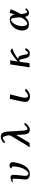

<svg xmlns="http://www.w3.org/2000/svg" viewBox="2097 -2895 806 5040"><g transform="rotate(-90 2500.0 -375.0)"><path d="M764 -443Q764 -439 764 -435.5Q764 -432 763 -428Q756 -378 742 -319.5Q728 -261 704.5 -204Q681 -147 646.5 -99.5Q612 -52 564.5 -23.5Q517 5 455 5Q421 5 387 -5.5Q353 -16 330.5 -40Q308 -64 308 -104Q308 -112 308.5 -121Q309 -130 310 -138Q316 -206 322.5 -274Q329 -342 329 -410Q329 -424 324.5 -438.5Q320 -453 302 -453Q297 -453 283.5 -446.5Q270 -440 256 -440Q251 -440 245.5 -442Q240 -444 240 -450Q240 -461 254.5 -470.5Q269 -480 290 -487Q311 -494 329.5 -497.5Q348 -501 357 -501Q402 -501 416 -480Q430 -459 430 -418Q430 -374 425.5 -330.5Q421 -287 416 -244Q412 -210 408 -175Q404 -140 404 -105Q404 -80 418 -56.5Q432 -33 461 -33Q485 -33 508 -51Q531 -69 550.5 -95.5Q570 -122 585 -149.5Q600 -177 607 -196Q619 -228 629.5 -268.5Q640 -309 646 -350.5Q652 -392 652 -425Q652 -452 637 -462.5Q622 -473 599 -480Q604 -506 627 -517Q650 -528 673 -528Q714 -528 739 -507Q764 -486 764 -443Z M1789 -123Q1789 -111 1784 -103.5Q1779 -96 1772 -88Q1754 -68 1728 -46.5Q1702 -25 1673 -10Q1644 5 1616 5Q1567 5 1540.5 -17.5Q1514 -40 1503 -75.5Q1492 -111 1489 -151Q1486 -191 1484 -227Q1483 -259 1481 -289.5Q1479 -320 1477 -351Q1375 -177 1270 -3Q1247 -3 1224 -0.5Q1201 2 1178 2Q1173 2 1167 -1.5Q1161 -5 1161 -11Q1161 -17 1164.5 -22.5Q1168 -28 1172 -32Q1208 -77 1237 -127Q1266 -177 1295 -226Q1327 -280 1361 -333.5Q1395 -387 1426 -442Q1437 -460 1447.5 -478.5Q1458 -497 1464 -517Q1466 -522 1467 -528Q1468 -534 1468 -540Q1468 -552 1463.5 -578.5Q1459 -605 1450.5 -634Q1442 -663 1429.5 -683.5Q1417 -704 1402 -704Q1377 -704 1354 -689.5Q1331 -675 1314 -658Q1310 -654 1307 -652Q1303 -651 1297.5 -649.5Q1292 -648 1287 -648Q1283 -648 1275 -652.5Q1267 -657 1267 -661Q1267 -678 1284 -695Q1301 -712 1326 -726.5Q1351 -741 1375.5 -749.5Q1400 -758 1415 -758Q1466 -758 1497 -742.5Q1528 -727 1547 -677Q1563 -635 1566 -581.5Q1569 -528 1571 -484Q1574 -411 1580 -339Q1586 -267 1590 -195Q1591 -185 1591 -175.5Q1591 -166 1592 -156Q1594 -140 1598.5 -116.5Q1603 -93 1611 -79Q1616 -70 1624 -63.5Q1632 -57 1643 -57Q1660 -57 1677 -69.5Q1694 -82 1710 -99Q1726 -116 1741 -128.5Q1756 -141 1768 -141Q1776 -141 1782.5 -136Q1789 -131 1789 -123Z M2682 -100Q2682 -91 2679 -86.5Q2676 -82 2670 -75Q2636 -38 2589.5 -15Q2543 8 2492 8Q2459 8 2424.5 -3Q2390 -14 2367 -38Q2344 -62 2344 -101Q2344 -126 2347.5 -150.5Q2351 -175 2355 -199Q2370 -279 2389 -359Q2408 -439 2423 -519L2543 -514Q2529 -456 2514.5 -399Q2500 -342 2486 -285Q2476 -244 2465.5 -202Q2455 -160 2455 -117Q2455 -103 2459.5 -85Q2464 -67 2474.5 -54Q2485 -41 2503 -41Q2529 -41 2559 -60.5Q2589 -80 2608 -97Q2613 -101 2617 -105Q2621 -109 2626 -112Q2639 -120 2654 -120Q2662 -120 2672 -114.5Q2682 -109 2682 -100Z M3752 -96Q3752 -92 3751 -89Q3750 -86 3748 -83Q3723 -41 3694.5 -18.5Q3666 4 3615 4Q3587 4 3564 -3.5Q3541 -11 3522 -33Q3514 -43 3506 -63Q3498 -83 3491 -107.5Q3484 -132 3479 -154.5Q3474 -177 3471 -190Q3468 -205 3462.5 -227Q3457 -249 3449 -261Q3443 -270 3434 -270Q3421 -270 3411.5 -261.5Q3402 -253 3395 -244Q3388 -183 3379.5 -123Q3371 -63 3363 -3L3252 -1Q3272 -129 3291 -256Q3310 -383 3329 -510L3438 -512Q3428 -463 3420.5 -414.5Q3413 -366 3405 -316Q3419 -328 3446.5 -350.5Q3474 -373 3508 -398.5Q3542 -424 3576.5 -447.5Q3611 -471 3640 -486Q3669 -501 3685 -501Q3693 -501 3707 -495.5Q3721 -490 3732.5 -481.5Q3744 -473 3744 -463Q3744 -451 3727 -445Q3710 -439 3701 -436Q3638 -415 3580.5 -378.5Q3523 -342 3469 -304Q3500 -303 3518.5 -294Q3537 -285 3551 -256Q3568 -221 3573.5 -181Q3579 -141 3589 -103Q3592 -93 3596.5 -79Q3601 -65 3609 -54.5Q3617 -44 3630 -44Q3649 -44 3660 -55Q3671 -66 3679.5 -80Q3688 -94 3698 -105Q3708 -116 3723 -116Q3730 -116 3741 -110Q3752 -104 3752 -96Z M4563 -272Q4563 -292 4562 -312.5Q4561 -333 4558 -352Q4556 -365 4553.5 -387.5Q4551 -410 4546 -433.5Q4541 -457 4530 -473Q4519 -489 4501 -489Q4488 -489 4478 -484.5Q4468 -480 4457 -472Q4415 -441 4387.5 -392.5Q4360 -344 4347 -289.5Q4334 -235 4334 -183Q4334 -169 4338 -149Q4342 -129 4350 -109Q4358 -89 4371 -76Q4384 -63 4402 -63Q4423 -63 4448 -80.5Q4473 -98 4496.5 -124.5Q4520 -151 4536.5 -178Q4553 -205 4558 -224Q4561 -236 4562 -248Q4563 -260 4563 -272ZM4801 -93Q4801 -88 4799.5 -85Q4798 -82 4795 -77Q4770 -48 4740 -32.5Q4710 -17 4671 -17Q4641 -17 4622 -32.5Q4603 -48 4592.5 -72Q4582 -96 4576 -121H4575Q4536 -72 4490.5 -45Q4445 -18 4380 -18Q4300 -18 4259.5 -66.5Q4219 -115 4219 -191Q4219 -253 4239.5 -312Q4260 -371 4298.5 -418Q4337 -465 4390.5 -493Q4444 -521 4510 -521Q4571 -521 4601 -485Q4631 -449 4641 -393Q4652 -426 4662 -459Q4672 -492 4682 -526L4778 -499Q4762 -448 4739 -400Q4728 -376 4716 -352.5Q4704 -329 4692 -306Q4682 -287 4672 -269Q4662 -251 4655 -231Q4652 -224 4652 -213Q4652 -204 4656 -180.5Q4660 -157 4666.5 -130Q4673 -103 4682.5 -84Q4692 -65 4702 -65Q4718 -65 4731.5 -76Q4745 -87 4756.5 -98.5Q4768 -110 4779 -110Q4785 -110 4793 -104.5Q4801 -99 4801 -93Z"/></g></svg>

Font: Kaisei Tokumin
Style: Bold
Weight: 700
Designer: Font-Kai, 金井和夫
Foundry: KAZUO KANAI
Version: Version 5.003